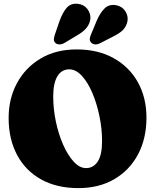

<svg xmlns="http://www.w3.org/2000/svg" viewBox="-20 -976 822 1012"><path d="M384 -715.5Q497 -715.5 579.5 -669.2Q662 -623 707 -542Q752 -461 752 -355.5Q752 -246.5 707.8 -162.8Q663.5 -79 582.8 -31.8Q502 15.5 393 15.5Q279 15.5 196.5 -30.5Q114 -76.5 69.8 -159.8Q25.5 -243 25.5 -354.5Q25.5 -456 69.5 -537.8Q113.5 -619.5 194 -667.5Q274.5 -715.5 384 -715.5ZM518 -232.5Q518 -297 504.2 -363.5Q490.5 -430 466.8 -486Q443 -542 411.5 -576.2Q380 -610.5 345 -610.5Q304.5 -610.5 282.5 -574Q260.5 -537.5 260.5 -467.5Q260.5 -401.5 274.5 -335Q288.5 -268.5 313 -213Q337.5 -157.5 368.5 -123.8Q399.5 -90 433.5 -90Q472 -90 495 -124.5Q518 -159 518 -232.5ZM295 -868.5Q310 -909.5 331.2 -934.5Q352.5 -959.5 390 -956Q423 -952 440.8 -928.2Q458.5 -904.5 456.5 -876.5Q452.5 -849.5 436.5 -829.5Q420.5 -809.5 385.5 -789L319.5 -749.5Q308 -742.5 294.5 -742Q281 -741.5 272 -749.5Q263 -758.5 264 -770.2Q265 -782 270 -796ZM490.5 -868.5Q508 -908.5 531.5 -931.8Q555 -955 592 -948.5Q624 -942.5 640.2 -917.5Q656.5 -892.5 652 -865Q646.5 -837.5 629.2 -819.2Q612 -801 575.5 -783L507 -748Q495 -741.5 481.8 -742Q468.5 -742.5 460.5 -751.5Q451.5 -761 453.2 -772.8Q455 -784.5 461 -797.5Z"/></svg>

Font: Fraunces 72pt S100 Black
Style: Regular
Weight: 900
Version: Version 1.000; ttfautohint (v1.8.3)